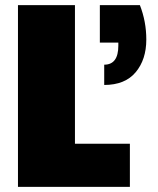

<svg xmlns="http://www.w3.org/2000/svg" viewBox="-20 -728 617 748"><path d="M369 -708H525Q550 -644 550 -574Q550 -496 508.5 -446.5Q467 -397 386 -397V-476Q441 -476 441 -550V-562H369ZM50 -708H272V-168H486V0H50Z"/></svg>

Font: Poppins Black
Style: Regular
Weight: 900
Designer: Ninad Kale (Devanagari), Jonny Pinhorn (Latin)
Foundry: Indian Type Foundry
Version: Version 3.200;PS 1.000;hotconv 16.6.54;makeotf.lib2.5.65590